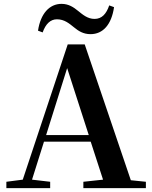

<svg xmlns="http://www.w3.org/2000/svg" viewBox="-20 -975 786 995"><path d="M177 -816 201 -807C217 -852 242 -875 275 -875C314 -875 339 -853 364 -833C386 -815 411 -798 449 -798C514 -798 558 -848 571 -938L546 -947C531 -903 508 -877 470 -877C434 -877 409 -899 384 -919C362 -937 336 -955 299 -955C236 -955 190 -904 177 -816ZM328 -622 440 -275H219ZM412 0H736V-33L658 -41L419 -745H331L98 -44L13 -33V0H240V-33L146 -44L208 -241H450L514 -44L412 -33Z"/></svg>

Font: Noto Serif SC
Style: Bold
Weight: 700
Designer: Ryoko NISHIZUKA 西塚涼子 (kana & ideographs); Frank Grießhammer (Latin, Greek & Cyrillic); Wenlong ZHANG 张文龙 (bopomofo); San
Foundry: Adobe
Version: Version 2.001;hotconv 1.1.0;makeotfexe 2.6.0